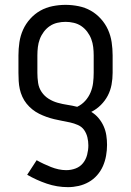

<svg xmlns="http://www.w3.org/2000/svg" viewBox="-20 -548 540 791"><path d="M260 223Q215 223 172.5 208.5Q130 194 92 172L131 112Q145 120 160 127Q175 134 190 140Q205 146 221 149.5Q237 153 253 153Q273 153 291.5 146Q310 139 322 124Q334 109 339 89.5Q344 70 344 51Q344 34 340 17.5Q336 1 326.5 -12.5Q317 -26 301 -33Q285 -40 269 -43.5Q253 -47 236.5 -50Q220 -53 203.5 -57Q187 -61 171.5 -66.5Q156 -72 141 -79.5Q126 -87 113 -97.5Q100 -108 89.5 -121Q79 -134 72 -149.5Q65 -165 61.5 -181Q58 -197 57 -214Q56 -231 56 -248V-320Q56 -347 60 -374Q64 -401 75 -425.5Q86 -450 104.5 -470.5Q123 -491 146 -504Q169 -517 196 -522.5Q223 -528 250 -528Q277 -528 304 -522.5Q331 -517 354 -504Q377 -491 395.5 -470.5Q414 -450 425 -425.5Q436 -401 440 -374Q444 -347 444 -320V-248Q444 -223 439.5 -199Q435 -175 424 -154Q413 -133 395.5 -115.5Q378 -98 356 -87Q373 -77 386 -61.5Q399 -46 407 -28Q415 -10 418 9.5Q421 29 421 49Q421 71 417 93.5Q413 116 404 136.5Q395 157 380 174Q365 191 345.5 202Q326 213 304 218Q282 223 260 223ZM298 -108Q317 -117 331 -132.5Q345 -148 353 -167Q361 -186 363.5 -206.5Q366 -227 366 -248V-320Q366 -337 364 -354Q362 -371 356 -387Q350 -403 339.5 -417Q329 -431 315 -440.5Q301 -450 284 -454Q267 -458 250 -458Q233 -458 216 -454Q199 -450 185 -440.5Q171 -431 160.5 -417Q150 -403 144 -387Q138 -371 136 -354Q134 -337 134 -320V-248Q134 -227 137 -206.5Q140 -186 151.5 -169Q163 -152 180.5 -141Q198 -130 218 -124.5Q238 -119 258 -116Q278 -113 298 -108Z"/></svg>

Font: Iosevka Algr
Style: Regular
Weight: 400
Monospace: yes
Designer: Belleve Invis
Foundry: Belleve Invis
Version: Version 26.0.2; ttfautohint (v1.8.3)